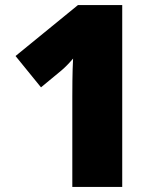

<svg xmlns="http://www.w3.org/2000/svg" viewBox="-20 -734 626 754"><path d="M460 0V-714H286L41 -514L141 -391L222 -458C236 -470 250 -484 267 -504C264 -453 264 -372 264 -353V0Z"/></svg>

Font: Noto Sans Gujarati Black
Style: Regular
Weight: 900
Designer: Jelle Bosma - Monotype Design Team, Universal Thirst
Foundry: Monotype Imaging Inc.
Version: Version 2.106